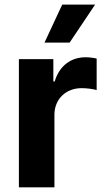

<svg xmlns="http://www.w3.org/2000/svg" viewBox="-20 -797 449 817"><path d="M60.4 0H211.6V-308.6C211.6 -375.7 260.7 -421.9 327.4 -421.9C348.4 -421.9 377.1 -418.3 391.3 -413.7V-547.9C377.8 -551.1 359 -553.3 343.8 -553.3C282.7 -553.3 232.6 -517.8 212.7 -450.3H207V-545.5H60.4ZM169.4 -615.8H276.3L384.6 -777.3H244.7Z"/></svg>

Font: Karasuma Gothic
Style: Bold
Weight: 700
Designer: Rasmus Andersson / Ryoko Nishizuka
Foundry: Genbu
Version: Version 1.00